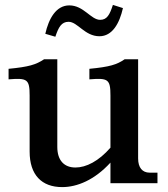

<svg xmlns="http://www.w3.org/2000/svg" viewBox="-20 -748 688 784"><path d="M214 -148V-506H160C127 -484 98 -475 15 -467V-424C91 -430 101 -425 101 -358V-129C101 -34 150 16 234 16C295 16 366 -13 431 -84V0H623V-43H591C561 -43 544 -64 544 -101V-506H489C457 -484 428 -475 345 -467V-424C421 -430 431 -425 431 -358V-145C383 -90 332 -64 288 -64C242 -64 214 -93 214 -148ZM165 -610 206 -598C219 -637 231 -659 260 -659C297 -659 326 -600 386 -600C439 -600 468 -653 482 -715L441 -728C428 -688 417 -667 389 -667C351 -667 322 -726 263 -726C209 -726 179 -672 165 -610Z"/></svg>

Font: LT Superior Serif Semibold
Style: Regular
Weight: 600
Designer: Daniel Lyons
Foundry: LyonsType
Version: Version 2.120;FEAKit 1.0